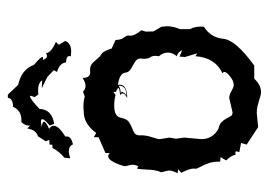

<svg xmlns="http://www.w3.org/2000/svg" viewBox="-117 -562 678 484"><g transform="rotate(-90 222.0 -320.0)"><path d="M231.9 -1Q226.6 -1 221.2 -2.7Q215.8 -4.4 209.5 -6.3Q203.1 -8.3 195.8 -10Q188.5 -11.7 179.2 -11.7L143.6 -8.3L99.6 -37.1L103.5 -51.3L80.6 -55.7L82.5 -62.5Q82.5 -65.9 79.1 -65.9L74.2 -64.9Q71.3 -77.6 59.6 -88.9L67.9 -103L56.6 -104Q56.6 -120.1 53.7 -129.9Q49.3 -143.6 41.5 -157.7Q38.6 -162.6 38.6 -167L39.1 -170.9Q39.1 -181.2 28.3 -202.1L37.1 -210L27.3 -211.4Q34.2 -224.1 34.2 -233.9L29.8 -252.9Q29.8 -254.4 30.8 -255.6Q31.7 -256.8 32.7 -260.3Q33.7 -263.7 34.9 -270.3Q36.1 -276.9 36.6 -289.6Q37.6 -314 40 -314L43.9 -310.1Q44.9 -310.1 46.9 -314.9Q48.8 -319.8 48.8 -326.7L44.9 -344.2Q47.9 -357.9 55.2 -372.1Q62.5 -386.2 70.3 -386.2Q74.2 -386.2 78.1 -382.3V-393.1L118.2 -410.6V-422.4L128.9 -416.5Q148.4 -443.4 173.8 -447.3L193.4 -448.7Q211.4 -448.7 220.2 -445.3L232.9 -449.7Q239.3 -443.4 248 -443.4Q256.3 -443.4 267.6 -450.7Q267.6 -431.6 281.7 -431.6L286.6 -432.1Q294.9 -432.1 300.3 -429.2Q307.1 -424.8 316.9 -412.6Q320.3 -407.7 325.2 -404.8Q335 -400.4 341.8 -377.4L363.3 -367.7Q363.3 -354.5 368.9 -347.4Q374.5 -340.3 374.5 -335L374 -330.1Q374 -319.3 387.7 -302.7L384.3 -291.5L384.8 -272L396.5 -252.4L397.9 -238.8Q397.9 -222.2 390.6 -205.6V-180.2Q397 -168 397 -152.8L396.5 -145Q369.1 -127.4 366.2 -96.2Q363.3 -64.9 298.8 -18.1H265.6Q250 -1 231.9 -1ZM250 -69.8Q259.8 -69.8 271.2 -78.9Q282.7 -87.9 282.7 -93.3Q282.7 -96.2 279.3 -98.1Q318.8 -116.7 322.3 -166.5L329.6 -161.6L320.3 -192.9L321.3 -206.5L337.4 -199.7Q333 -210.4 322.3 -213.4Q331.5 -224.1 331.5 -235.8Q331.5 -247.6 322.3 -258.3L323.2 -267.1Q323.2 -275.4 319.6 -280.3Q315.9 -285.2 315.9 -294.9L316.4 -304.7Q316.4 -312 311.3 -316.2Q306.2 -320.3 299.6 -323.7Q293 -327.1 287.4 -331.3Q281.7 -335.4 280.8 -343.3Q278.8 -357.9 250 -361.8L250.5 -357.4Q250.5 -338.4 216.8 -338.4Q228.5 -344.2 228.5 -349.6Q228.5 -353 224.1 -356Q241.2 -357.9 242.2 -359.9Q242.2 -362.8 232.4 -366.7V-373.5L224.6 -367.7Q212.9 -371.1 196.8 -371.1Q169.9 -371.1 167 -353.5Q164.1 -339.4 156.7 -334.2Q149.4 -329.1 141.8 -326.4Q134.3 -323.7 128.4 -319.8Q122.6 -315.9 122.6 -304.7L123 -304.2Q123 -290 118.2 -276.1Q113.3 -262.2 113.3 -255.9L117.2 -231.9L114.3 -215.3L117.2 -194.8L113.3 -151.4Q113.3 -123 139.2 -108.4Q150.9 -106 156.5 -100.1Q162.1 -94.2 165.3 -88.1Q168.5 -82 171.1 -77.4Q173.8 -72.8 180.7 -72.8L216.8 -81.1Q225.1 -81.1 234.9 -75.4Q244.6 -69.8 250 -69.8ZM232.9 -341.3Q248 -344.2 248 -359.9Q240.7 -355 229 -354.5L232.9 -352.1Q230.5 -344.7 223.1 -340.3ZM217.3 -639.2H225.6L250 -613.3Q289.6 -604.5 300.3 -573.7Q320.3 -556.6 320.3 -552.2Q320.3 -550.3 316.9 -550.3L313 -550.8Q316.4 -540.5 323.2 -540.5L330.1 -542.5Q331.5 -529.8 358.4 -518.1L351.1 -510.7L360.8 -494.6Q355 -479.5 333.5 -479.5L321.8 -480.5L322.8 -484.4Q322.8 -491.7 306.6 -492.7Q305.2 -508.8 282.7 -515.1L287.1 -523.4L270 -539.6L241.7 -553.7L261.7 -552.7Q254.9 -563 236.3 -563L225.6 -562.5L219.2 -571.8L222.7 -581.5L221.2 -583.5Q215.3 -583.5 189.5 -559.6Q188 -527.8 151.9 -522.5L147.5 -533.7Q163.6 -546.9 163.6 -552.2Q163.6 -555.7 156.7 -555.7L143.6 -553.7Q157.2 -552.2 157.2 -548.3Q157.2 -543 139.2 -535.2Q147 -530.3 147 -523.4Q147 -511.2 119.6 -494.1L120.1 -490.7Q120.1 -479.5 100.1 -475.1Q95.7 -485.4 83 -485.4Q74.7 -485.4 64.9 -481.9L66.4 -496.6Q81.5 -508.8 91.3 -526.9H99.1L99.6 -534.2L111.3 -534.7L107.9 -543.9L120.6 -563.5Q136.7 -567.9 140.1 -590.3L147.5 -583.5V-586.4Q147.5 -596.2 156.2 -605H161.1Q185.5 -605 194.8 -626Q216.3 -626.5 217.3 -639.2Z"/></g></svg>

Font: Truetypewriter PolyglOTT
Style: Regular
Weight: 400
Designer: Sergey Beatoff a.k.a. Sam_T
Version: Version 3.76